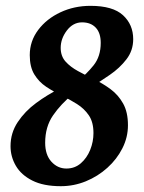

<svg xmlns="http://www.w3.org/2000/svg" viewBox="-20 -623 495 658"><path d="M436.5 -488.8Q436.5 -449.7 413.3 -419.7Q390.1 -389.6 356.7 -366.7Q323.2 -343.8 293.5 -325.2L247.1 -346.2Q276.4 -368.7 300.8 -399.2Q325.2 -429.7 325.2 -476.1Q325.2 -510.3 308.1 -528.3Q291 -546.4 261.2 -546.4Q230.5 -546.4 209.2 -518.6Q188 -490.7 188 -459Q188 -430.7 204.6 -412.1Q221.2 -393.6 247.3 -379.4Q273.4 -365.2 303 -351.1Q332.5 -336.9 358.9 -317.4Q385.3 -297.9 401.9 -268.3Q418.5 -238.8 418.5 -193.8Q418.5 -152.3 399.4 -114.7Q380.4 -77.1 347.9 -47.9Q315.4 -18.6 274.2 -1.7Q232.9 15.1 188.5 15.1Q128.9 15.1 90.8 -4.2Q52.7 -23.4 34.4 -54.7Q16.1 -85.9 16.1 -122.1Q16.1 -167.5 40.8 -204.6Q65.4 -241.7 103.8 -270Q142.1 -298.3 182.1 -317.9L229.5 -299.8Q189 -267.1 161.9 -227.8Q134.8 -188.5 134.8 -133.8Q134.8 -92.3 156.2 -68.8Q177.7 -45.4 207.5 -45.4Q236.3 -45.4 257.1 -63.5Q277.8 -81.5 289.1 -109.4Q300.3 -137.2 300.3 -167Q300.3 -204.6 284.4 -227.8Q268.6 -251 243.7 -266.6Q218.8 -282.2 190.9 -295.7Q163.1 -309.1 138.2 -325.7Q113.3 -342.3 97.7 -367.9Q82 -393.6 82 -434.1Q82 -481.9 110.8 -520.3Q139.6 -558.6 187 -580.8Q234.4 -603 290 -603Q366.7 -603 401.6 -570.8Q436.5 -538.6 436.5 -488.8Z"/></svg>

Font: Gentium Plus
Style: Bold Italic
Weight: 700
Italic angle: -8°
Designer: Victor Gaultney, Annie Olsen, Iska Routamaa, Becca Hirsbrunner
Foundry: SIL International
Version: Version 6.101